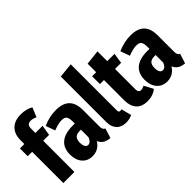

<svg xmlns="http://www.w3.org/2000/svg" viewBox="-45 -1294 1848 1848"><g transform="rotate(-45 879.0 -370.5)"><path d="M265.1 -647Q214.8 -647 214.8 -590.8V-530.8H312L294.9 -424.8H214.8V0H64V-424.8H3.9V-530.8H64V-585Q64 -664.6 109.9 -711.2Q155.8 -757.8 242.2 -757.8Q310.5 -757.8 369.1 -726.1L329.1 -629.9Q295.4 -647 265.1 -647Z M694.8 -141.1Q694.8 -115.7 700.7 -103.8Q706.5 -91.8 721.7 -85L690.4 14.2Q647.5 10.3 620.1 -6.3Q592.8 -22.9 577.6 -58.1Q531.2 17.1 446.8 17.1Q380.9 17.1 341.8 -28.3Q302.7 -73.7 302.7 -148.9Q302.7 -235.8 356.7 -281.5Q410.6 -327.1 514.6 -327.1H546.9V-355Q546.9 -402.8 532 -421.4Q517.1 -439.9 480.5 -439.9Q434.1 -439.9 366.7 -413.1L332.5 -508.8Q418.9 -547.9 508.8 -547.9Q603 -547.9 648.9 -502.2Q694.8 -456.5 694.8 -362.8ZM492.7 -89.8Q527.8 -89.8 546.9 -140.1V-243.2H528.8Q487.8 -243.2 469.2 -223.6Q450.7 -204.1 450.7 -162.1Q450.7 -127 461.9 -108.4Q473.1 -89.8 492.7 -89.8Z M904.3 17.1Q841.3 17.1 806.4 -20Q771.5 -57.1 771.5 -121.1V-742.2L922.4 -757.8V-127.9Q922.4 -103 943.4 -103Q949.7 -103 961.4 -106L988.3 -2Q951.2 17.1 904.3 17.1Z M1271.5 -117.2 1321.3 -24.9Q1270 17.1 1196.3 17.1Q1119.1 17.1 1080.3 -26.6Q1041.5 -70.3 1041.5 -145V-424.8H986.3V-530.8H1041.5V-647L1192.4 -664.1V-530.8H1291.5L1275.4 -424.8H1192.4V-146Q1192.4 -103 1228.5 -103Q1247.1 -103 1271.5 -117.2Z M1711.4 -141.1Q1711.4 -115.7 1717.3 -103.8Q1723.1 -91.8 1738.3 -85L1707 14.2Q1664.1 10.3 1636.7 -6.3Q1609.4 -22.9 1594.2 -58.1Q1547.9 17.1 1463.4 17.1Q1397.5 17.1 1358.4 -28.3Q1319.3 -73.7 1319.3 -148.9Q1319.3 -235.8 1373.3 -281.5Q1427.2 -327.1 1531.2 -327.1H1563.5V-355Q1563.5 -402.8 1548.6 -421.4Q1533.7 -439.9 1497.1 -439.9Q1450.7 -439.9 1383.3 -413.1L1349.1 -508.8Q1435.5 -547.9 1525.4 -547.9Q1619.6 -547.9 1665.5 -502.2Q1711.4 -456.5 1711.4 -362.8ZM1509.3 -89.8Q1544.4 -89.8 1563.5 -140.1V-243.2H1545.4Q1504.4 -243.2 1485.8 -223.6Q1467.3 -204.1 1467.3 -162.1Q1467.3 -127 1478.5 -108.4Q1489.7 -89.8 1509.3 -89.8Z"/></g></svg>

Font: Fira Sans Compressed
Style: Bold
Weight: 700
Width: 1
Designer: Carrois Corporate & Edenspiekermann AG
Foundry: Carrois Corporate GbR & Edenspiekermann AG
Version: Version 4.203;PS 004.203;hotconv 1.0.88;makeotf.lib2.5.64775